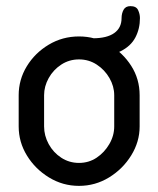

<svg xmlns="http://www.w3.org/2000/svg" viewBox="-20 -599 517 627"><path d="M238 8Q185 8 140 -19.5Q95 -47 68 -91Q41 -135 41 -186V-288Q41 -339 67.5 -382.5Q94 -426 139 -453Q184 -480 238 -480Q291 -480 336 -453.5Q381 -427 408.5 -384Q436 -341 436 -288V-186Q436 -136 408.5 -91.5Q381 -47 336 -19.5Q291 8 238 8ZM238 -67Q270 -67 295.5 -84Q321 -101 337 -128.5Q353 -156 353 -186V-288Q353 -317 337.5 -344Q322 -371 296 -388Q270 -405 238 -405Q206 -405 180 -388Q154 -371 139 -344Q124 -317 124 -288V-186Q124 -156 139 -128.5Q154 -101 180 -84Q206 -67 238 -67ZM283 -415V-474Q329 -474 353 -491Q377 -508 377 -540Q377 -555 383.5 -567Q390 -579 406 -579Q425 -579 431 -566Q437 -553 437 -540Q437 -505 422 -476.5Q407 -448 373.5 -431.5Q340 -415 283 -415Z"/></svg>

Font: Dosis ExtraLight Medium
Style: Regular
Weight: 500
Version: Version 3.001; ttfautohint (v1.8.2)